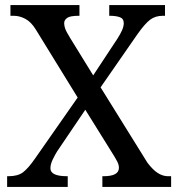

<svg xmlns="http://www.w3.org/2000/svg" viewBox="-20 -734 700 754"><path d="M8 0V-42H14Q50 -42 70.5 -57.5Q91 -73 118 -112L285 -351L120 -619Q102 -648 79.5 -660Q57 -672 34 -672H21V-714H292V-672H289Q255 -672 243.5 -663.5Q232 -655 232 -643Q232 -633 236 -621.5Q240 -610 256 -584L346 -438L441 -582Q452 -599 459 -614.5Q466 -630 466 -643Q466 -661 450.5 -666.5Q435 -672 412 -672H409V-714H628V-672H619Q590 -672 569.5 -656.5Q549 -641 520 -600L375 -391L559 -95Q581 -66 600.5 -54Q620 -42 639 -42H652V0H382V-42H387Q447 -42 447 -75Q447 -86 441 -98.5Q435 -111 414 -144L315 -303L204 -139Q196 -126 187 -107.5Q178 -89 178 -73Q178 -42 243 -42H246V0Z"/></svg>

Font: Noto Serif Old Uyghur
Style: Regular
Weight: 400
Designer: Lewis McGuffie
Foundry: Google LLC
Version: Version 1.003; ttfautohint (v1.8.4.7-5d5b)